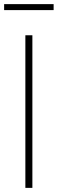

<svg xmlns="http://www.w3.org/2000/svg" viewBox="-41 -911 280 931"><path d="M82 0V-740H116V0ZM-21 -862V-891H219V-862Z"/></svg>

Font: Encode Sans SC Condensed Thin
Style: Regular
Weight: 100
Width: 3
Designer: Multiple Designers
Foundry: Impallari Type
Version: Version 3.002